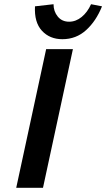

<svg xmlns="http://www.w3.org/2000/svg" viewBox="-20 -891 504 911"><path d="M57 0 199 -658H326L184 0ZM276 -705Q216 -705 179 -745Q142 -785 146 -861L234 -871Q234 -837 254 -812.5Q274 -788 308 -788Q340 -788 367.5 -810.5Q395 -833 412 -871L464 -861Q436 -791 388.5 -748Q341 -705 276 -705Z"/></svg>

Font: Ysabeau
Style: Bold Italic
Weight: 700
Italic angle: -12°
Designer: Christian Thalmann (Catharsis Fonts)
Version: Version 2.002